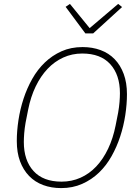

<svg xmlns="http://www.w3.org/2000/svg" viewBox="-20 -951 703 983"><path d="M293 12Q243 12 201 -3.5Q159 -19 129 -50Q99 -81 82.5 -125.5Q66 -170 66 -229Q66 -280 74.5 -336Q83 -392 100.5 -445.5Q118 -499 145 -547Q172 -595 209.5 -631Q247 -667 295 -688.5Q343 -710 403 -710Q453 -710 495 -694.5Q537 -679 567 -648Q597 -617 613.5 -572Q630 -527 630 -469Q630 -418 621.5 -362Q613 -306 595.5 -252.5Q578 -199 551 -151Q524 -103 486.5 -67Q449 -31 400.5 -9.5Q352 12 293 12ZM295 -21Q347 -21 392 -41Q437 -61 472.5 -98.5Q508 -136 533.5 -189.5Q559 -243 572 -309L585 -375Q590 -404 592 -429Q594 -454 594 -474Q594 -568 544.5 -622.5Q495 -677 401 -677Q349 -677 304 -656.5Q259 -636 223.5 -598.5Q188 -561 162.5 -508Q137 -455 124 -389L111 -323Q106 -294 104 -269Q102 -244 102 -224Q102 -130 151.5 -75.5Q201 -21 295 -21ZM417 -780 316 -916 338 -931 439 -807 585 -931 605 -915 457 -780Z"/></svg>

Font: IBM Plex Sans ExtLt
Style: Italic
Weight: 200
Italic angle: -11°
Designer: Mike Abbink, Paul van der Laan, Pieter van Rosmalen
Foundry: Bold Monday
Version: Version 3.005